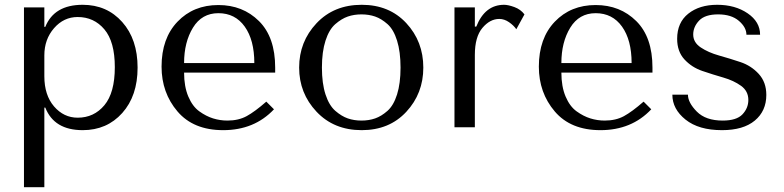

<svg xmlns="http://www.w3.org/2000/svg" viewBox="-20 -531 3272 801"><path d="M80 250V-500H165V-419H169Q206 -511 325 -511Q426 -511 490 -439Q554 -367 554 -249Q554 -131 490 -59.5Q426 12 325 12Q206 12 169 -82H165V250ZM165 -300V-213Q165 -134 205.5 -87Q246 -40 304 -40Q372 -40 415.5 -92Q459 -144 459 -251Q459 -357 415.5 -408.5Q372 -460 304 -460Q246 -460 205.5 -413.5Q165 -367 165 -300Z M1128 -228H748Q748 -170 765.5 -128.5Q783 -87 811.5 -66.5Q840 -46 869 -37Q898 -28 929 -28Q975 -28 1009 -46.5Q1043 -65 1091 -107L1123 -75Q1041 12 911 12Q787 12 720.5 -66Q654 -144 654 -253Q654 -371 720.5 -440.5Q787 -510 891 -510Q993 -510 1060.5 -443Q1128 -376 1128 -249ZM748 -268H1041Q1041 -364 1001 -420Q961 -476 891 -476Q822 -476 785 -415.5Q748 -355 748 -268Z M1746 -249Q1746 -141 1675 -64.5Q1604 12 1489 12Q1373 12 1300.5 -65Q1228 -142 1228 -249Q1228 -357 1300.5 -434Q1373 -511 1489 -511Q1604 -511 1675 -434.5Q1746 -358 1746 -249ZM1636.5 -137Q1651 -183 1651 -249Q1651 -315 1636.5 -361.5Q1622 -408 1596.5 -430.5Q1571 -453 1545 -462Q1519 -471 1488 -471Q1457 -471 1431 -462Q1405 -453 1379 -430.5Q1353 -408 1338 -361.5Q1323 -315 1323 -249Q1323 -183 1338 -137Q1353 -91 1379 -68.5Q1405 -46 1431 -37Q1457 -28 1488 -28Q1519 -28 1545 -37Q1571 -46 1596.5 -68.5Q1622 -91 1636.5 -137Z M1876 -500H1961V-420H1967Q2003 -511 2083 -511Q2100 -511 2126 -501.5Q2152 -492 2168 -471L2134 -409Q2123 -425 2103.5 -438.5Q2084 -452 2063 -452Q2024 -452 1992.5 -414.5Q1961 -377 1961 -302V0H1876Z M2702 -228H2322Q2322 -170 2339.5 -128.5Q2357 -87 2385.5 -66.5Q2414 -46 2443 -37Q2472 -28 2503 -28Q2549 -28 2583 -46.5Q2617 -65 2665 -107L2697 -75Q2615 12 2485 12Q2361 12 2294.5 -66Q2228 -144 2228 -253Q2228 -371 2294.5 -440.5Q2361 -510 2465 -510Q2567 -510 2634.5 -443Q2702 -376 2702 -249ZM2322 -268H2615Q2615 -364 2575 -420Q2535 -476 2465 -476Q2396 -476 2359 -415.5Q2322 -355 2322 -268Z M3151 -386H3094Q3094 -417 3062.5 -444Q3031 -471 2976 -471Q2921 -471 2896.5 -445Q2872 -419 2872 -387Q2872 -354 2903.5 -333Q2935 -312 2979.5 -299.5Q3024 -287 3069 -272Q3114 -257 3145.5 -222.5Q3177 -188 3177 -135Q3177 -68 3129 -28Q3081 12 2992 12Q2895 12 2840 -32Q2785 -76 2785 -136H2850Q2850 -103 2887 -65.5Q2924 -28 2995 -28Q3053 -28 3077.5 -54Q3102 -80 3102 -114Q3102 -151 3071.5 -173Q3041 -195 2997.5 -207.5Q2954 -220 2910 -235Q2866 -250 2835.5 -283Q2805 -316 2805 -369Q2805 -437 2851.5 -474Q2898 -511 2972 -511Q3047 -511 3099 -475.5Q3151 -440 3151 -386Z"/></svg>

Font: Tenor Sans
Style: Regular
Weight: 400
Designer: Denis Masharov
Foundry: Denis Masharov
Version: Version 1.1